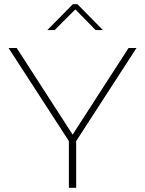

<svg xmlns="http://www.w3.org/2000/svg" viewBox="-20 -900 696 920"><path d="M21 -670 310 -224V0H345V-224L634 -670H596L328 -255L60 -670ZM207 -756H242L341 -855L438 -756H473L351 -880H329Z"/></svg>

Font: LT Wave Text Thin
Style: Regular
Weight: 100
Designer: Daniel Lyons
Version: Version 2.5 (Glyphs App)